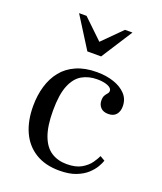

<svg xmlns="http://www.w3.org/2000/svg" viewBox="-134 -795 751 892"><g transform="rotate(20 241.5 -348.5)"><path d="M265 11Q195 11 146.5 -19Q98 -49 73.5 -103Q49 -157 49 -230Q49 -283 62.5 -328.5Q76 -374 103 -407.5Q130 -441 173 -460Q216 -479 274 -479Q322 -479 359.5 -466Q397 -453 419 -429Q441 -405 441 -370Q441 -345 428 -329.5Q415 -314 389 -314Q364 -314 351 -328Q338 -342 338 -363Q338 -379 343.5 -388Q349 -397 354.5 -403Q360 -409 360 -417Q360 -431 339.5 -439.5Q319 -448 287 -448Q245 -448 212.5 -429.5Q180 -411 161.5 -366Q143 -321 143 -241Q143 -165 160.5 -118Q178 -71 210.5 -50Q243 -29 287 -29Q332 -29 359.5 -45Q387 -61 402 -82.5Q417 -104 423 -118L447 -104Q443 -91 432 -72Q421 -53 400.5 -34Q380 -15 347 -2Q314 11 265 11ZM199 -554 102 -708H139L236 -615L329 -708H366L267 -554Z"/></g></svg>

Font: Frank Ruhl Libre
Style: Regular
Weight: 400
Designer: Yanek Iontef
Foundry: Fontef
Version: Version 6.004